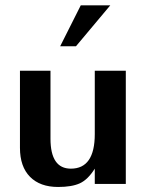

<svg xmlns="http://www.w3.org/2000/svg" viewBox="-20 -706 559 737"><path d="M203.1 11.7Q133.8 11.7 95.2 -27.3Q56.6 -66.4 56.6 -138.7V-434.6H173.8V-173.8Q173.8 -58.6 252 -58.6Q343.8 -58.6 343.8 -191.4V-434.6H462.9V0H343.8V-58.6Q317.4 -16.6 286.6 -2.4Q255.9 11.7 203.1 11.7ZM210.9 -528.3 290 -685.5H403.3L271.5 -528.3Z"/></svg>

Font: Padauk Book
Style: Bold
Weight: 700
Designer: Debbi Hosken, Becca Hirsbrunner Spalinger
Foundry: SIL International
Version: Version 5.000